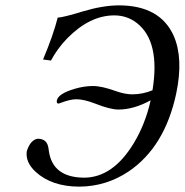

<svg xmlns="http://www.w3.org/2000/svg" viewBox="-20 -678 683 710"><path d="M537.1 -307.1Q474.6 -272.9 418 -272.9Q387.2 -272.9 330.6 -295.4Q290 -311 262.2 -311Q239.3 -311 202.6 -296.9Q198.2 -295.4 196.8 -294.9Q189 -294.9 189.9 -304.7Q190.4 -306.2 190.4 -307.1Q195.3 -331.1 254.4 -349.1Q290.5 -359.9 323.7 -359.9Q356.9 -359.9 409.2 -340.8Q442.9 -329.1 469.7 -329.1Q509.3 -329.6 543.9 -344.2Q573.2 -523.9 486.8 -592.3Q450.2 -621.1 402.8 -621.1Q312 -621.1 228.5 -536.1Q191.4 -497.6 168.5 -454.1L139.2 -458Q176.8 -547.4 193.4 -612.8Q214.4 -613.8 287.6 -636.2Q359.9 -657.7 418.9 -658.2Q572.3 -658.2 622.6 -544.9Q658.7 -461.9 631.8 -333Q589.8 -134.8 455.6 -43.9Q372.6 11.7 272.5 12.2Q170.4 11.7 111.3 -43Q73.2 -78.6 79.1 -119.1Q79.6 -121.1 80.1 -122.1Q93.3 -160.6 119.1 -165Q150.9 -165 157.7 -137.2Q159.7 -129.4 160.6 -120.1Q174.3 -22 290.5 -21Q397 -21 474.1 -147.5Q517.6 -219.2 537.1 -307.1Z"/></svg>

Font: Linux Biolinum Capitals O
Style: Italic Samll Caps
Weight: 400
Italic angle: -12°
Designer: Philipp H. Poll
Foundry: Philipp H. Poll
Version: Version 0.6.2